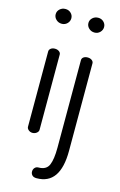

<svg xmlns="http://www.w3.org/2000/svg" viewBox="-138 -753 651 1042"><g transform="rotate(15 187.5 -232.0)"><path d="M50 -655C50 -643.7 54.3 -633.8 63 -625.5C71.7 -617.2 82.3 -613 95 -613C107 -613 117.2 -617.2 125.5 -625.5C133.8 -633.8 138 -643.7 138 -655C138 -666.3 133.8 -676 125.5 -684C117.2 -692 107 -696 95 -696C82.3 -696 71.7 -692 63 -684C54.3 -676 50 -666.3 50 -655ZM63 -26C63 -19.3 66.2 -13.3 72.5 -8C78.8 -2.7 86.3 0 95 0C103.7 0 111.3 -2.7 118 -8C124.7 -13.3 128 -19.3 128 -26V-449C128 -455.7 124.8 -461.3 118.5 -466C112.2 -470.7 104.3 -473 95 -473C85.7 -473 78 -470.7 72 -466C66 -461.3 63 -455.7 63 -449ZM147 203C147 211 149.7 217.8 155 223.5C160.3 229.2 168.7 232 180 232C268 232 312 169 312 43V-449C312 -455.7 308.8 -461.3 302.5 -466C296.2 -470.7 288.3 -473 279 -473C269.7 -473 262 -470.8 256 -466.5C250 -462.2 247 -456.3 247 -449V43C247 86.3 242.3 118.8 233 140.5C223.7 162.2 204.3 173 175 173C167 173 160.3 175.8 155 181.5C149.7 187.2 147 194.3 147 203ZM234 -655C234 -643.7 238.3 -633.8 247 -625.5C255.7 -617.2 266.3 -613 279 -613C291 -613 301.2 -617.2 309.5 -625.5C317.8 -633.8 322 -643.7 322 -655C322 -666.3 317.8 -676 309.5 -684C301.2 -692 291 -696 279 -696C266.3 -696 255.7 -692 247 -684C238.3 -676 234 -666.3 234 -655Z"/></g></svg>

Font: Terminal Dosis
Style: Book
Weight: 400
Designer: EdgarTolentino, PabloImpallari, IginoMarini
Foundry: EdgarTolentino, PabloImpallari, IginoMarini
Version: Version 1.006